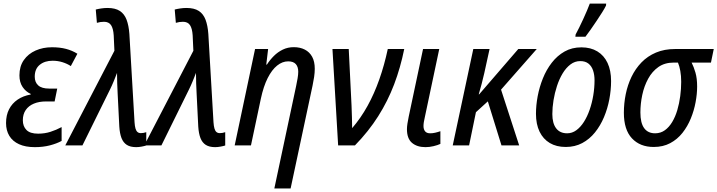

<svg xmlns="http://www.w3.org/2000/svg" viewBox="-20 -811 4001 1071"><path d="M174.3 9.8Q122.1 9.8 86.2 -6.6Q50.3 -22.9 32 -53.2Q13.7 -83.5 13.7 -124.5Q13.7 -168.5 30.5 -201.4Q47.4 -234.4 78.4 -255.4Q109.4 -276.4 150.9 -283.7L151.4 -287.1Q123.5 -299.8 106 -325.9Q88.4 -352.1 88.4 -390.6Q88.4 -440.9 112.8 -475.8Q137.2 -510.7 178.5 -529.1Q219.7 -547.4 270 -547.4Q314 -547.4 348.4 -538.3Q382.8 -529.3 411.6 -511.2L375 -442.4Q355 -455.6 328.9 -463.9Q302.7 -472.2 273.4 -472.2Q229.5 -472.2 201.7 -449.5Q173.8 -426.8 173.8 -383.3Q173.8 -352.1 193.4 -334.5Q212.9 -316.9 254.4 -316.9H299.3L284.7 -245.1H236.3Q197.8 -245.1 168.7 -232.9Q139.6 -220.7 123.5 -197.3Q107.4 -173.8 107.4 -140.1Q107.4 -106.4 127.7 -85.9Q147.9 -65.4 192.4 -65.4Q229.5 -65.4 261.5 -75.7Q293.5 -85.9 323.7 -102.1V-24.9Q295.9 -9.8 257.8 0Q219.7 9.8 174.3 9.8Z M739.7 9.8Q707 9.8 687.3 -2.9Q667.5 -15.6 657.7 -41Q647.9 -66.4 645.5 -105L636.2 -290.5Q634.8 -317.4 633.8 -346.9Q632.8 -376.5 632.8 -404.3Q628.4 -392.6 623.5 -380.6Q618.7 -368.7 614 -356.9Q609.4 -345.2 604 -333.7Q598.6 -322.3 593.3 -311L439.9 0H344.2L618.2 -527.8L614.3 -613.8Q611.8 -652.3 599.4 -670.9Q586.9 -689.5 560.1 -689.5Q549.3 -689.5 539.8 -688Q530.3 -686.5 520.5 -683.6L514.2 -757.8Q526.9 -761.2 544.7 -763.9Q562.5 -766.6 579.6 -766.6Q623 -766.6 648.4 -750Q673.8 -733.4 686 -701.2Q698.2 -668.9 701.7 -622.1L730.5 -128.9Q731.9 -107.4 735.8 -94Q739.7 -80.6 747.1 -74.5Q754.4 -68.4 765.6 -68.4Q772.5 -68.4 780 -69.6Q787.6 -70.8 795.9 -73.7V0.5Q785.6 3.9 769.8 6.8Q753.9 9.8 739.7 9.8Z M1180.2 9.8Q1147.5 9.8 1127.7 -2.9Q1107.9 -15.6 1098.1 -41Q1088.4 -66.4 1085.9 -105L1076.7 -290.5Q1075.2 -317.4 1074.2 -346.9Q1073.2 -376.5 1073.2 -404.3Q1068.8 -392.6 1064 -380.6Q1059.1 -368.7 1054.4 -356.9Q1049.8 -345.2 1044.4 -333.7Q1039.1 -322.3 1033.7 -311L880.4 0H784.7L1058.6 -527.8L1054.7 -613.8Q1052.2 -652.3 1039.8 -670.9Q1027.3 -689.5 1000.5 -689.5Q989.7 -689.5 980.2 -688Q970.7 -686.5 960.9 -683.6L954.6 -757.8Q967.3 -761.2 985.1 -763.9Q1002.9 -766.6 1020 -766.6Q1063.5 -766.6 1088.9 -750Q1114.3 -733.4 1126.5 -701.2Q1138.7 -668.9 1142.1 -622.1L1170.9 -128.9Q1172.4 -107.4 1176.3 -94Q1180.2 -80.6 1187.5 -74.5Q1194.8 -68.4 1206.1 -68.4Q1212.9 -68.4 1220.5 -69.6Q1228 -70.8 1236.3 -73.7V0.5Q1226.1 3.9 1210.2 6.8Q1194.3 9.8 1180.2 9.8Z M1510.3 240.2 1631.8 -331.1Q1636.7 -354 1640.1 -374.5Q1643.6 -395 1643.6 -411.1Q1643.6 -438.5 1629.9 -453.6Q1616.2 -468.8 1587.4 -468.8Q1555.2 -468.8 1525.9 -445.3Q1496.6 -421.9 1473.1 -375.5Q1449.7 -329.1 1435.1 -260.7L1379.9 0H1289.1L1402.8 -537.6H1475.6L1465.3 -450.7H1468.8Q1485.8 -477.1 1507.8 -499Q1529.8 -521 1557.6 -534.4Q1585.4 -547.9 1618.7 -547.9Q1653.8 -547.9 1680.2 -534.4Q1706.5 -521 1721.2 -494.4Q1735.8 -467.8 1735.8 -427.2Q1735.8 -406.2 1732.2 -381.6Q1728.5 -356.9 1723.6 -334L1601.1 240.2Z M1866.2 0 1834.5 -537.6H1925.3L1940.9 -222.7Q1942.4 -189.9 1943.1 -157.7Q1943.8 -125.5 1944.3 -96.2Q1992.7 -152.3 2030.3 -220.5Q2067.9 -288.6 2095.9 -368.2Q2124 -447.8 2143.1 -537.6H2234.9Q2213.9 -433.6 2178.5 -340.3Q2143.1 -247.1 2089.6 -162.6Q2036.1 -78.1 1960 0Z M2353.5 9.8Q2306.2 9.8 2278.1 -14.2Q2250 -38.1 2250 -90.8Q2250 -103.5 2252.7 -121.3Q2255.4 -139.2 2259.8 -160.2L2339.8 -537.6H2430.2L2349.1 -154.3Q2346.2 -142.1 2344.2 -130.1Q2342.3 -118.2 2342.3 -107.9Q2342.3 -89.4 2351.3 -78.4Q2360.4 -67.4 2379.9 -67.4Q2393.1 -67.4 2407 -70.6Q2420.9 -73.7 2436.5 -79.1V-8.3Q2420.9 -1 2397.9 4.4Q2375 9.8 2353.5 9.8Z M2505.4 0 2620.1 -537.6H2710.9L2681.2 -402.3Q2674.8 -373.5 2666.7 -343Q2658.7 -312.5 2650.4 -284.7H2652.8L2871.1 -537.6H2974.1L2774.9 -311L2876 0H2777.3L2701.2 -245.6L2634.8 -185.1L2596.7 0Z M3135.7 8.8Q3084 8.8 3046.9 -13.2Q3009.8 -35.2 2989.7 -76.7Q2969.7 -118.2 2969.7 -176.3Q2969.7 -223.1 2979.2 -274.2Q2988.8 -325.2 3008.3 -373.8Q3027.8 -422.4 3058.1 -461.4Q3088.4 -500.5 3129.4 -523.7Q3170.4 -546.9 3223.1 -546.9Q3274.9 -546.9 3312 -524.4Q3349.1 -502 3368.9 -460Q3388.7 -418 3388.7 -358.9Q3388.7 -309.1 3378.9 -257.1Q3369.1 -205.1 3349.1 -157.5Q3329.1 -109.9 3298.8 -72.3Q3268.6 -34.7 3227.8 -12.9Q3187 8.8 3135.7 8.8ZM3143.6 -67.4Q3171.4 -67.4 3194.8 -84.5Q3218.3 -101.6 3237.1 -131.1Q3255.9 -160.6 3269 -198.5Q3282.2 -236.3 3289.3 -278.8Q3296.4 -321.3 3296.4 -363.3Q3296.4 -393.6 3288.3 -417.7Q3280.3 -441.9 3262.7 -456.1Q3245.1 -470.2 3216.8 -470.2Q3186.5 -470.2 3161.9 -451.4Q3137.2 -432.6 3118.4 -401.4Q3099.6 -370.1 3086.9 -331.3Q3074.2 -292.5 3067.6 -252Q3061 -211.4 3061 -174.8Q3061 -123 3082.3 -95.2Q3103.5 -67.4 3143.6 -67.4ZM3189.5 -606 3190.9 -618.7Q3199.7 -634.8 3210.7 -657Q3221.7 -679.2 3232.9 -703.6Q3244.1 -728 3253.9 -751Q3263.7 -773.9 3270 -791H3361.3L3360.4 -779.8Q3353 -764.6 3339.1 -742.4Q3325.2 -720.2 3308.3 -695.1Q3291.5 -669.9 3275.1 -646.5Q3258.8 -623 3245.6 -606Z M3626.5 8.8Q3550.3 8.8 3505.1 -39.3Q3460 -87.4 3460 -182.1Q3460 -234.4 3470.5 -285.9Q3481 -337.4 3502.7 -382.6Q3524.4 -427.7 3558.3 -462.9Q3592.3 -498 3639.2 -517.8Q3686 -537.6 3746.6 -537.6H3961.4L3945.8 -461.9H3837.9Q3850.1 -438 3859.4 -405.8Q3868.7 -373.5 3868.7 -328.1Q3868.7 -287.1 3860.1 -241Q3851.6 -194.8 3833.5 -150.4Q3815.4 -106 3786.9 -69.8Q3758.3 -33.7 3718.5 -12.5Q3678.7 8.8 3626.5 8.8ZM3634.3 -67.4Q3665 -67.4 3688.7 -84.5Q3712.4 -101.6 3729.7 -130.6Q3747.1 -159.7 3758.1 -196.8Q3769 -233.9 3774.4 -274.7Q3779.8 -315.4 3779.8 -354.5Q3779.8 -388.2 3774.9 -415.3Q3770 -442.4 3761.7 -461.9H3737.8Q3688 -461.9 3652.8 -437.3Q3617.7 -412.6 3595.5 -371.8Q3573.2 -331.1 3562.7 -281.7Q3552.2 -232.4 3552.2 -183.6Q3552.2 -125 3573.2 -96.2Q3594.2 -67.4 3634.3 -67.4Z"/></svg>

Font: Open Sans SemiCondensed Medium
Style: Italic
Weight: 500
Width: 4
Italic angle: -12°
Designer: Monotype Design Team
Foundry: Monotype Imaging Inc.
Version: Version 3.000